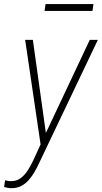

<svg xmlns="http://www.w3.org/2000/svg" viewBox="-61 -728 509 961"><path d="M165 -54.7 388.2 -528.3H428.7L135.7 86.4Q125.5 108.4 112.8 130.9Q100.1 153.3 83.7 172.1Q67.4 190.9 46.1 202.4Q24.9 213.9 -3.4 213.9Q-13.2 213.9 -22.5 212.2Q-31.7 210.4 -40.5 208L-35.6 174.3Q-29.3 175.3 -22.5 177Q-15.6 178.7 -9.3 178.7Q21 179.7 42.2 163.8Q63.5 147.9 78.4 124Q93.3 100.1 104.5 76.7ZM103.5 -528.3 170.9 -45.9 174.3 -7.3 144.5 10.7 64.9 -528.3ZM406.7 -707.5 401.9 -673.3H162.1L167 -707.5Z"/></svg>

Font: Roboto Condensed ExtraLight
Style: Italic
Weight: 250
Italic angle: -12°
Designer: Christian Robertson
Foundry: Google
Version: Version 3.008; 2023